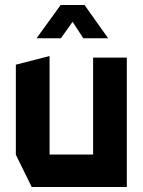

<svg xmlns="http://www.w3.org/2000/svg" viewBox="-20 -743 567 763"><path d="M350 0V-514H484V0H351ZM106 0 43 -128V-129H350V0ZM43 -129V-486L176 -520H177V-129ZM311 -591 235 -708 316 -723 409 -592V-591ZM126 -591V-592L221 -723H316L222 -591Z"/></svg>

Font: Foldit SemiBold
Style: Regular
Weight: 600
Version: Version 1.003